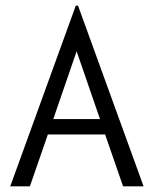

<svg xmlns="http://www.w3.org/2000/svg" viewBox="-20 -654 540 674"><path d="M412 0H484L254 -634H246L16 0H85L148 -182H349ZM249 -474 331 -236H167Z"/></svg>

Font: Inconsolata Thin
Style: Regular
Weight: 100
Monospace: yes
Designer: Raph Levien, Cyreal, Brenton Simpson
Foundry: Raph Levien, Cyreal, Google
Version: Version 3.100